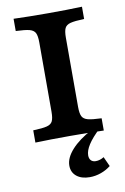

<svg xmlns="http://www.w3.org/2000/svg" viewBox="-87 -623 568 872"><g transform="rotate(-10 197.0 -186.5)"><path d="M135.4 -125.8V-445.2Q135.4 -475 128.5 -488.7Q121.6 -502.4 102 -507.7Q82.4 -512.9 39 -514.5V-571Q107.6 -568.5 199.3 -568.5Q284.3 -568.5 354.4 -571V-514.5Q310.6 -513 291.1 -507.9Q271.6 -502.9 264.8 -489Q258 -475.2 258 -445.2V-125.8Q258 -96 264.9 -82.3Q271.8 -68.5 291.4 -63.3Q311 -58.1 354.4 -56.5V0Q284.3 -2.4 199.3 -2.4Q107.6 -2.4 39 0V-56.5Q82.8 -58 102.3 -63.1Q121.9 -68.1 128.6 -81.9Q135.4 -95.7 135.4 -125.8ZM172.5 130Q172.5 94.5 205.9 57.3Q239.2 20.2 299.8 -12.1H336.6Q300.1 22.3 282.5 49.7Q264.9 77 264.9 99Q264.9 113.8 272.7 122.2Q280.6 130.6 294.7 130.6Q304.4 130.6 314 127.6Q323.6 124.6 332.6 119L352.8 163.4Q333.1 179.3 307.6 188.4Q282 197.6 255.6 197.6Q217.5 197.6 195 179.3Q172.5 161 172.5 130Z"/></g></svg>

Font: Playfair Micro SmCond SmLight
Style: Regular
Weight: 360
Width: 4
Designer: Claus Eggers Sørensen
Foundry: Claus Eggers Sørensen
Version: Version 2.100;Glyphs 3.2 (3219)